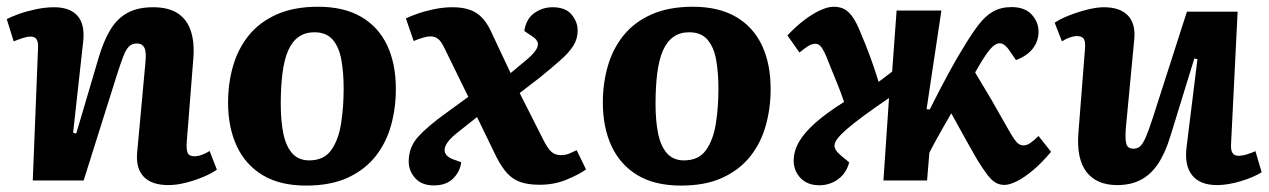

<svg xmlns="http://www.w3.org/2000/svg" viewBox="-21 -548 3852 583"><path d="M637.5 -33Q624.5 -23 599 -12Q573.5 -1 544.5 6.5Q515.5 14 490.5 14Q439 14 415 -11.8Q391 -37.5 395.5 -85.5L420.5 -357Q424 -390.5 417.3 -403.2Q410.5 -416 395 -416Q380 -416 370.8 -407Q361.5 -398 353.5 -377.2Q345.5 -356.5 333.5 -319L233 0H78.5L94.5 -402Q95.5 -420.5 90 -428.7Q84.5 -437 71.5 -437Q62.5 -437 50.5 -433.2Q38.5 -429.5 20.5 -422.5L-0.5 -490Q10.5 -496 34.2 -504.8Q58 -513.5 87.3 -519.8Q116.5 -526 143.5 -526Q191.5 -526 214.5 -499.8Q237.5 -473.5 231.5 -421L201 -145L210.5 -142.5L279 -374.5Q294 -424.5 314.3 -458Q334.5 -491.5 365.8 -508.8Q397 -526 444 -526Q490 -526 518.3 -507.8Q546.5 -489.5 558.3 -454.5Q570 -419.5 566 -370L546 -116.5Q544.5 -93.5 549 -83.5Q553.5 -73.5 569.5 -73.5Q580.5 -73.5 593 -78.3Q605.5 -83 615.5 -89.5Z M908.5 15.5Q829 15.5 776.5 -16.2Q724 -48 697.7 -104.8Q671.5 -161.5 671.5 -236.5Q671.5 -294.5 686.5 -347Q701.5 -399.5 734 -440Q766.5 -480.5 818.8 -504Q871 -527.5 945 -527.5Q1022.5 -527.5 1075 -497.3Q1127.5 -467 1154.3 -411Q1181 -355 1181 -277.5Q1181 -220.5 1166.5 -167.8Q1152 -115 1119.8 -74Q1087.5 -33 1035.5 -8.7Q983.5 15.5 908.5 15.5ZM918 -61Q962.5 -61 984.8 -92.3Q1007 -123.5 1014.7 -173.3Q1022.5 -223 1022.5 -278.5Q1022.5 -328 1015.5 -366.5Q1008.5 -405 989.3 -427.5Q970 -450 933.5 -450Q905.5 -450 885.8 -436Q866 -422 854 -394.5Q842 -367 836.8 -326.3Q831.5 -285.5 831.5 -232Q831.5 -180.5 839.5 -142Q847.5 -103.5 866.5 -82.3Q885.5 -61 918 -61Z M1529.5 -326 1578.5 -367Q1597 -382.5 1605.5 -395Q1614 -407.5 1612 -417.5Q1610 -427.5 1597.5 -436L1571 -454Q1576.5 -490.5 1601.3 -508.3Q1626 -526 1657 -526Q1696 -526 1714.5 -504Q1733 -482 1733 -455Q1733 -429.5 1719.5 -408.5Q1706 -387.5 1681 -365.5Q1656 -343.5 1620 -314L1557 -265.5L1629.5 -122Q1642 -97.5 1653 -87.3Q1664 -77 1682 -77Q1696.5 -77 1707.8 -81.8Q1719 -86.5 1730 -92L1758.5 -33.5Q1736 -17.5 1698.8 -2.3Q1661.5 13 1618 13Q1582 13 1558.5 4.5Q1535 -4 1518.5 -22.5Q1502 -41 1487 -70L1427.5 -192.5L1365 -143Q1342 -124.5 1333.8 -109Q1325.5 -93.5 1331.3 -82.3Q1337 -71 1354 -64.5L1379.5 -55.5Q1376 -27 1355 -6Q1334 15 1296.5 15Q1259 15 1239.5 -7.3Q1220 -29.5 1220 -57.5Q1220 -101 1248.7 -132.8Q1277.5 -164.5 1332.5 -204L1401 -254L1329.5 -400Q1319.5 -421.5 1309.8 -429.5Q1300 -437.5 1286.5 -437.5Q1275.5 -437.5 1261.3 -433Q1247 -428.5 1235 -423.5L1211.5 -492Q1223 -498 1245.5 -506Q1268 -514 1296.5 -520Q1325 -526 1353 -526Q1398 -526 1424.8 -509Q1451.5 -492 1469.5 -453.5Z M2046.5 15.5Q1967 15.5 1914.5 -16.2Q1862 -48 1835.7 -104.8Q1809.5 -161.5 1809.5 -236.5Q1809.5 -294.5 1824.5 -347Q1839.5 -399.5 1872 -440Q1904.5 -480.5 1956.8 -504Q2009 -527.5 2083 -527.5Q2160.5 -527.5 2213 -497.3Q2265.5 -467 2292.3 -411Q2319 -355 2319 -277.5Q2319 -220.5 2304.5 -167.8Q2290 -115 2257.8 -74Q2225.5 -33 2173.5 -8.7Q2121.5 15.5 2046.5 15.5ZM2056 -61Q2100.5 -61 2122.8 -92.3Q2145 -123.5 2152.7 -173.3Q2160.5 -223 2160.5 -278.5Q2160.5 -328 2153.5 -366.5Q2146.5 -405 2127.3 -427.5Q2108 -450 2071.5 -450Q2043.5 -450 2023.8 -436Q2004 -422 1992 -394.5Q1980 -367 1974.8 -326.3Q1969.5 -285.5 1969.5 -232Q1969.5 -180.5 1977.5 -142Q1985.5 -103.5 2004.5 -82.3Q2023.5 -61 2056 -61Z M2792.5 -216.5 2802 -215.5Q2818 -247.5 2832.3 -274.7Q2846.5 -302 2858.8 -324.7Q2871 -347.5 2881.8 -366Q2892.5 -384.5 2901.5 -399Q2927.5 -442.5 2948.8 -470.7Q2970 -499 2994 -512.7Q3018 -526.5 3050.5 -526.5Q3091 -526.5 3111.8 -503.7Q3132.5 -481 3132.5 -452Q3132.5 -424 3115.8 -401.5Q3099 -379 3064 -365.5L3045.5 -392.5Q3036.5 -406.5 3027 -412.7Q3017.5 -419 3006.8 -415.2Q2996 -411.5 2982.5 -395Q2974.5 -385 2964.8 -369.8Q2955 -354.5 2940 -328Q2951 -309.5 2963.5 -288.5Q2976 -267.5 2989.3 -245.3Q3002.5 -223 3014.5 -201Q3030.5 -173 3041 -154.5Q3051.5 -136 3058.8 -125.5Q3066 -115 3072.5 -110.8Q3079 -106.5 3087 -106.5Q3097.5 -106.5 3108.3 -114.3Q3119 -122 3132.5 -135L3170.5 -87Q3142 -53 3115 -30.5Q3088 -8 3066 2.7Q3044 13.5 3029 13.5Q3014 13.5 3002 6.5Q2990 -0.5 2977.5 -16.8Q2965 -33 2947.5 -61Q2935.5 -81.5 2921.8 -106Q2908 -130.5 2894 -156Q2880 -181.5 2867.5 -204Q2854 -180.5 2841.5 -158.7Q2829 -137 2819 -118.5Q2809 -100 2801 -84.5L2794 0H2661.5L2678.5 -250.5Q2631.5 -218.5 2599.8 -195Q2568 -171.5 2549 -154.8Q2530 -138 2521.5 -126.5Q2513 -115 2513 -106.5Q2513 -98.5 2517 -92.3Q2521 -86 2531 -77L2557.5 -55Q2549 -22 2523.8 -3.7Q2498.5 14.5 2467 14.5Q2430.5 14.5 2409.8 -7.5Q2389 -29.5 2389 -60Q2389 -89 2405 -117Q2421 -145 2454.8 -175Q2488.5 -205 2542 -238.5Q2533 -265.5 2521.5 -293.7Q2510 -322 2497 -354Q2489 -375.5 2482.5 -388.7Q2476 -402 2469.8 -408.5Q2463.5 -415 2455 -415Q2444.5 -415 2433.8 -408.5Q2423 -402 2406.5 -388.5L2370 -440.5Q2397 -469 2422.8 -488.3Q2448.5 -507.5 2471 -517.5Q2493.5 -527.5 2510 -527.5Q2530 -527.5 2543.8 -519.8Q2557.5 -512 2569.3 -494.5Q2581 -477 2592.5 -448Q2607.5 -412.5 2620 -379Q2632.5 -345.5 2647 -299.5L2688 -330.5L2701.5 -516H2837.5Z M3181.5 -479Q3198.5 -490.5 3225 -501Q3251.5 -511.5 3280.3 -518.8Q3309 -526 3331 -526Q3380 -526 3404 -500.8Q3428 -475.5 3423 -427L3397.5 -158.5Q3395 -124 3399.3 -110.3Q3403.5 -96.5 3421 -96.5Q3433.5 -96.5 3441.8 -104.5Q3450 -112.5 3458.8 -133Q3467.5 -153.5 3479.5 -190.5L3583 -512.5H3737L3717 -110Q3716 -92 3721.5 -83.5Q3727 -75 3739.5 -75Q3751.5 -75 3765.3 -79.3Q3779 -83.5 3791 -89L3810 -25Q3797.5 -17 3780.8 -10Q3764 -3 3745.5 2.5Q3727 8 3708.8 11Q3690.5 14 3675 14Q3622 14 3598.5 -16.3Q3575 -46.5 3582 -101.5L3615 -368.5L3605.5 -370.5L3533 -135Q3517 -82.5 3494.8 -49.7Q3472.5 -17 3442.2 -1.5Q3412 14 3371.5 14Q3309 14 3278.2 -25.7Q3247.5 -65.5 3253.5 -143.5L3273.5 -399.5Q3275.5 -423 3269.2 -430.7Q3263 -438.5 3249.5 -438.5Q3240 -438.5 3228 -434.5Q3216 -430.5 3203.5 -422.5Z"/></svg>

Font: Literata
Style: Italic
Weight: 400
Italic angle: -2°
Designer: Latin by Veronika Burian and Jose Scaglione. Greek by Irene Vlachou. Cyrillic by Vera Evstafieva
Foundry: TypeTogether
Version: Version 3.103;gftools[0.9.29]